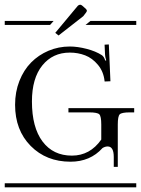

<svg xmlns="http://www.w3.org/2000/svg" viewBox="-29 -797 600 817"><path d="M-8.8 -17.1H550.8V0H-8.8ZM401.9 -203.1V-267.1Q401.9 -302.2 393.6 -310.5Q385.3 -318.8 350.1 -318.8H262.2V-336.9H542V-318.8H523.9Q488.8 -318.8 480.5 -310.5Q472.2 -302.2 472.2 -267.1V-86.9H455.1V-128.9Q455.1 -173.8 429.2 -173.8Q418 -173.8 407.2 -167Q355 -108.9 271 -108.9Q168 -108.9 101.6 -176Q35.2 -243.2 35.2 -351.1Q35.2 -405.8 53.5 -452.4Q71.8 -499 103.3 -531Q134.8 -563 177.5 -581.1Q220.2 -599.1 268.1 -599.1Q300.8 -599.1 339.6 -589.1Q378.4 -579.1 404.8 -562Q414.1 -555.2 418.9 -539.1L422.9 -540Q418 -557.1 418 -564.9L416 -606.9L434.1 -607.9L440.9 -451.2L416 -450.2V-452.1Q411.6 -492.7 387.7 -521.2Q363.8 -549.8 333.3 -561.5Q302.7 -573.2 268.1 -573.2Q195.3 -573.2 151.1 -518.6Q106.9 -463.9 106.9 -365.2Q106.9 -254.9 152.1 -194.8Q197.3 -134.8 276.9 -134.8Q354 -134.8 401.9 -203.1ZM-8.8 -708H199.2L184.1 -690.9H-8.8ZM356 -708H550.8V-690.9H335ZM319.8 -773.9 335.9 -759.8Q340.8 -754.9 340.8 -751Q340.8 -749 336.9 -743.2L325.2 -728L220.2 -646L206.1 -657.2L301.8 -772Q306.6 -776.9 312 -776.9Q315.4 -776.9 319.8 -773.9Z"/></svg>

Font: FoglihtenFr02
Style: Regular
Weight: 500
Version: Version 0.68